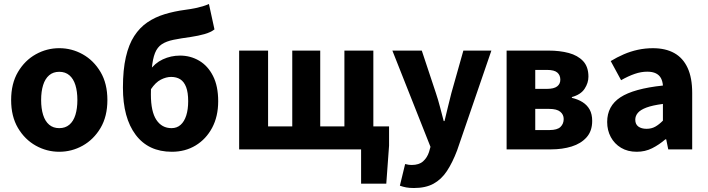

<svg xmlns="http://www.w3.org/2000/svg" viewBox="-20 -750 3554 964"><path d="M277.5 12Q214.8 12 159.7 -18.7Q104.6 -49.5 70.2 -107.5Q35.9 -165.6 35.9 -247.9Q35.9 -330.4 70.2 -388.5Q104.6 -446.7 159.7 -477.4Q214.8 -508.1 277.5 -508.1Q340.3 -508.1 395.3 -477.4Q450.3 -446.7 484.8 -388.5Q519.2 -330.4 519.2 -247.9Q519.2 -165.6 484.8 -107.5Q450.3 -49.5 395.3 -18.7Q340.3 12 277.5 12ZM277.5 -106.6Q307.9 -106.6 328.3 -123.9Q348.7 -141.2 358.6 -173.1Q368.5 -205 368.5 -247.9Q368.5 -290.8 358.6 -322.8Q348.7 -354.7 328.3 -372.1Q307.9 -389.5 277.5 -389.5Q247.1 -389.5 226.8 -372.1Q206.5 -354.7 196.5 -322.8Q186.5 -290.8 186.5 -247.9Q186.5 -205 196.5 -173.1Q206.5 -141.2 226.8 -123.9Q247.1 -106.6 277.5 -106.6Z M842.9 12Q725.2 12 661.2 -73.1Q597.2 -158.1 597.2 -310Q597.2 -399.5 611.9 -463.2Q626.5 -526.9 654 -569.2Q681.5 -611.6 720 -637.8Q758.6 -664.1 806.7 -678.7Q854.9 -693.4 910.1 -700.7Q940 -704.7 960.5 -709Q981 -713.4 997.2 -718.2Q1013.4 -723 1029 -730L1056.8 -602.4Q1037.8 -587.5 1006.3 -578.7Q974.7 -569.9 940.8 -564.9Q887.4 -557.5 851.3 -550.2Q815.3 -542.9 792.6 -528Q769.9 -513 758.2 -483.7Q746.5 -454.4 742 -404.3Q737.6 -354.2 737.6 -275.4Q737.6 -189.8 765.1 -148.2Q792.6 -106.6 841.2 -106.6Q868.3 -106.6 886.8 -123.2Q905.4 -139.7 915.1 -170.1Q924.8 -200.4 924.8 -241.6Q924.8 -285.9 914.5 -312.8Q904.1 -339.7 885.2 -351.8Q866.2 -363.8 839.2 -363.8Q814.4 -363.8 787.6 -350.2Q760.9 -336.6 737.3 -301.3L730.7 -395Q756.5 -432.8 797.3 -451.9Q838 -470.9 884.1 -470.9Q936.2 -470.9 979.9 -445.3Q1023.6 -419.7 1049.5 -368.7Q1075.5 -317.7 1075.5 -241.6Q1075.5 -165.3 1045.1 -108.4Q1014.7 -51.5 962.3 -19.7Q909.9 12 842.9 12Z M1793 172V0H1762.1V-115.3H1933.4V-18.6L1919.5 172ZM1180.7 0V-496.1H1326V-115.3H1447.4V-496.1H1587.8V-115.3H1709.2V-496.1H1854.5V0Z M2058.4 194Q2035.7 194 2019.5 191Q2003.3 188 1987.7 182.3L2014.1 73.6Q2025.4 76.6 2032.6 77.4Q2039.8 78.3 2047.2 78.3Q2084 78.3 2104.4 59.9Q2124.9 41.5 2134 13.2L2141.4 -12.7L1950 -496.1H2097.7L2168.6 -282.7Q2179.8 -249.4 2188.9 -214.2Q2198.1 -179 2207.8 -142.1H2211.8Q2220.5 -177.4 2228.8 -212.5Q2237.1 -247.7 2246.3 -282.7L2306.5 -496.1H2447.2L2275 5.4Q2251.5 67.1 2223.6 109.2Q2195.6 151.3 2156.2 172.6Q2116.7 194 2058.4 194Z M2523.6 0V-496H2734.4Q2790.5 -496 2835.5 -484Q2880.5 -472 2907.5 -443.5Q2934.4 -414.9 2934.4 -365.1Q2934.4 -333.6 2915.1 -304.2Q2895.7 -274.8 2851.3 -262.7V-258.7Q2882 -251.6 2905 -237.1Q2928 -222.6 2940.7 -199.6Q2953.3 -176.6 2953.3 -143.1Q2953.3 -92 2925.1 -60.5Q2897 -29 2850.3 -14.5Q2803.6 0 2746.6 0ZM2667.4 -303.8H2725.6Q2761.4 -303.8 2777.4 -316.3Q2793.3 -328.7 2793.3 -349.8Q2793.3 -372.6 2778.1 -385.8Q2762.8 -399 2726.4 -399H2667.4ZM2667.4 -97H2738.6Q2778 -97 2794.1 -112.7Q2810.2 -128.3 2810.2 -152.5Q2810.2 -174.8 2792.9 -189Q2775.6 -203.3 2736.8 -203.3H2667.4Z M3176.8 12Q3131.5 12 3098.2 -8Q3065 -27.9 3046.7 -61.8Q3028.5 -95.7 3028.5 -137.6Q3028.5 -217.8 3094.9 -261.4Q3161.4 -305 3308.4 -320.5Q3306.9 -341.6 3298.7 -357.2Q3290.4 -372.9 3273.5 -381.5Q3256.5 -390.1 3229.6 -390.1Q3198.7 -390.1 3166.7 -379Q3134.7 -368 3098.4 -347.4L3046.3 -443.4Q3077.8 -462.6 3112 -477.4Q3146.2 -492.2 3182.8 -500.1Q3219.4 -508 3258.4 -508Q3321.6 -508 3365.5 -483.5Q3409.3 -459 3432.3 -409.3Q3455.4 -359.6 3455.4 -283.3V0H3335.2L3324.9 -50.6H3320.9Q3289.2 -23.2 3254.1 -5.6Q3219.1 12 3176.8 12ZM3226.2 -103.3Q3251.2 -103.3 3270.2 -114.1Q3289.3 -124.9 3308.4 -144.3V-228.2Q3256 -221.3 3225.7 -210Q3195.4 -198.6 3182.5 -183.2Q3169.6 -167.8 3169.6 -149Q3169.6 -125.8 3185.2 -114.5Q3200.7 -103.3 3226.2 -103.3Z"/></svg>

Font: Source Sans 3 Variable
Style: Regular
Weight: 200
Designer: Paul D. Hunt
Foundry: Adobe Systems Incorporated
Version: Version 3.026